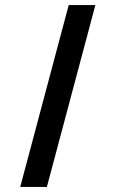

<svg xmlns="http://www.w3.org/2000/svg" viewBox="-20 -740 458 760"><path d="M252 -720H357.5L165.5 0H60Z"/></svg>

Font: Manrope ExtraLight SemiBold
Style: Regular
Weight: 600
Version: Version 4.504